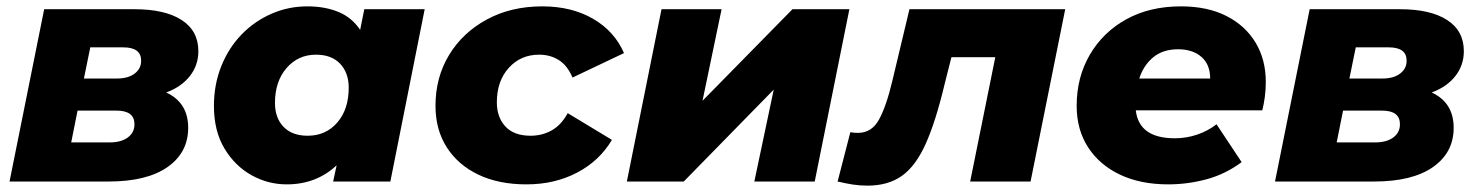

<svg xmlns="http://www.w3.org/2000/svg" viewBox="-20 -571 4647 604"><path d="M10 0 119 -542H403Q499 -542 551.5 -508Q604 -474 604 -410Q604 -366 577.5 -332Q551 -298 503 -280Q572 -248 572 -169Q572 -91 507 -45.5Q442 0 322 0ZM204 -123H325Q361 -123 382 -138.5Q403 -154 403 -180Q403 -223 347 -223H224ZM244 -324H348Q383 -324 403.5 -339.5Q424 -355 424 -380Q424 -422 368 -422H264Z M882 9Q823 9 771 -20Q719 -49 686 -104Q653 -159 653 -238Q653 -305 676 -362.5Q699 -420 739.5 -462Q780 -504 833.5 -527.5Q887 -551 947 -551Q1002 -551 1044.5 -533.5Q1087 -516 1113 -477L1126 -542H1316L1208 0H1028L1039 -51Q975 9 882 9ZM948 -144Q1005 -144 1041 -185.5Q1077 -227 1077 -295Q1077 -342 1050 -370.5Q1023 -399 974 -399Q918 -399 881.5 -357Q845 -315 845 -247Q845 -200 872 -172Q899 -144 948 -144Z M1636 9Q1549 9 1485 -21.5Q1421 -52 1385.5 -107.5Q1350 -163 1350 -238Q1350 -328 1393 -398.5Q1436 -469 1512 -510Q1588 -551 1686 -551Q1778 -551 1845.5 -512Q1913 -473 1943 -404L1781 -327Q1765 -365 1738 -382Q1711 -399 1676 -399Q1618 -399 1580.5 -357.5Q1543 -316 1543 -249Q1543 -202 1570 -173Q1597 -144 1649 -144Q1685 -144 1715 -160.5Q1745 -177 1766 -215L1905 -131Q1866 -65 1795.5 -28Q1725 9 1636 9Z M1952 0 2061 -542H2250L2190 -254L2473 -542H2652L2543 0H2353L2414 -289L2131 0Z M2615 0 2655 -155Q2662 -154 2667 -153.5Q2672 -153 2679 -153Q2722 -153 2745 -194.5Q2768 -236 2787 -316L2841 -542H3331L3222 0H3032L3111 -391H2973L2952 -308Q2924 -190 2892.5 -119.5Q2861 -49 2817.5 -18Q2774 13 2709 13Q2685 13 2662.5 9.5Q2640 6 2615 0Z M3655 9Q3568 9 3503.5 -21.5Q3439 -52 3403 -107.5Q3367 -163 3367 -238Q3367 -328 3408.5 -399Q3450 -470 3523.5 -510.5Q3597 -551 3695 -551Q3778 -551 3837.5 -521Q3897 -491 3929.5 -437.5Q3962 -384 3962 -313Q3962 -289 3959 -266.5Q3956 -244 3951 -224H3553Q3563 -136 3676 -136Q3712 -136 3746 -147.5Q3780 -159 3807 -180L3886 -61Q3835 -23 3775.5 -7Q3716 9 3655 9ZM3564 -324H3787Q3787 -368 3759.5 -392Q3732 -416 3686 -416Q3638 -416 3607.5 -390.5Q3577 -365 3564 -324Z M3991 0 4100 -542H4384Q4480 -542 4532.5 -508Q4585 -474 4585 -410Q4585 -366 4558.5 -332Q4532 -298 4484 -280Q4553 -248 4553 -169Q4553 -91 4488 -45.5Q4423 0 4303 0ZM4185 -123H4306Q4342 -123 4363 -138.5Q4384 -154 4384 -180Q4384 -223 4328 -223H4205ZM4225 -324H4329Q4364 -324 4384.5 -339.5Q4405 -355 4405 -380Q4405 -422 4349 -422H4245Z"/></svg>

Font: Montserrat ExtraBold
Style: Italic
Weight: 800
Italic angle: -11.3°
Designer: Julieta Ulanovsky
Foundry: Julieta Ulanovsky
Version: Version 9.000; ttfautohint (v1.8.4.7-5d5b)